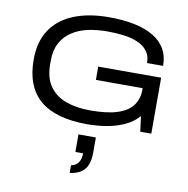

<svg xmlns="http://www.w3.org/2000/svg" viewBox="-106 -802 1227 1250"><g transform="rotate(10 507.5 -177.5)"><path d="M493 12Q285 12 181.5 -76Q78 -164 78 -343Q78 -460 130 -539Q182 -618 280.5 -658.5Q379 -699 515 -699Q607 -699 681 -684Q755 -669 807.5 -638Q860 -607 887.5 -560Q915 -513 915 -448H809Q809 -496 785 -527Q761 -558 720 -575.5Q679 -593 627 -599.5Q575 -606 519 -606Q451 -606 391.5 -593Q332 -580 286.5 -550Q241 -520 215 -472Q189 -424 189 -356V-332Q189 -241 228.5 -185.5Q268 -130 337 -105Q406 -80 498 -80Q612 -80 680 -103Q748 -126 778.5 -169Q809 -212 809 -268V-282H500V-370H916V0H843L830 -101Q794 -60 741 -35Q688 -10 624.5 1Q561 12 493 12ZM437 344V293Q469 288 485 264.5Q501 241 501 203H450V87H565V188Q565 236 551.5 269Q538 302 510 320Q482 338 437 344Z"/></g></svg>

Font: Archivo Expanded
Style: Regular
Weight: 400
Width: 7
Designer: Hector Gatti
Foundry: Omnibus-Type
Version: Version 2.001